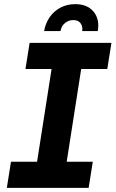

<svg xmlns="http://www.w3.org/2000/svg" viewBox="-20 -907 558 927"><path d="M13 0 33 -126H159L229 -574H103L123 -700H518L498 -574H372L302 -126H428L408 0ZM193 -757Q200 -796 220.5 -825Q241 -854 272.5 -870.5Q304 -887 343 -887Q402 -887 432 -850.5Q462 -814 452 -757H377Q379 -771 375 -783Q371 -795 361 -802.5Q351 -810 333 -810Q311 -810 293.5 -795.5Q276 -781 272 -757Z"/></svg>

Font: MuseoModerno Thin SemiBold
Style: Italic
Weight: 600
Italic angle: -9°
Version: Version 1.003